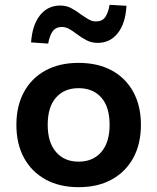

<svg xmlns="http://www.w3.org/2000/svg" viewBox="-20 -767 653 797"><path d="M307 10Q227 10 169 -22Q111 -54 79.5 -112Q48 -170 48 -249Q48 -327 79.5 -385Q111 -443 169 -474.5Q227 -506 306 -506Q386 -506 444 -474.5Q502 -443 533.5 -385Q565 -327 565 -249Q565 -170 533.5 -112Q502 -54 444 -22Q386 10 307 10ZM306 -96Q366 -96 400.5 -136Q435 -176 435 -249Q435 -323 400.5 -362Q366 -401 306 -401Q247 -401 212.5 -362Q178 -323 178 -249Q178 -176 212.5 -136Q247 -96 306 -96ZM180 -586 109 -591Q114 -663 146 -703.5Q178 -744 230 -744Q255 -744 275 -733.5Q295 -723 316 -707Q335 -694 349 -686Q363 -678 378 -678Q404 -678 416.5 -695.5Q429 -713 435 -747L505 -743Q501 -670 469 -629.5Q437 -589 386 -589Q361 -589 341 -599Q321 -609 298 -626Q280 -640 266 -647.5Q252 -655 237 -655Q212 -655 199 -637.5Q186 -620 180 -586Z"/></svg>

Font: Nunito Sans 9pt
Style: Bold
Weight: 700
Version: Version 3.101;gftools[0.9.27]